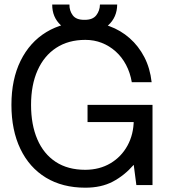

<svg xmlns="http://www.w3.org/2000/svg" viewBox="-20 -829 758 860"><path d="M362.3 11.7Q259.8 11.7 185.5 -33.4Q111.3 -78.6 71.3 -162.1Q31.2 -245.6 31.2 -359.4Q31.2 -473.6 72.3 -556.9Q113.3 -640.1 187.7 -685.3Q262.2 -730.5 362.3 -730.5Q418.9 -730.5 469.7 -711.9Q520.5 -693.4 560.5 -658.2Q600.6 -623 626.5 -573.2Q652.3 -523.4 659.2 -460.9H570.3Q563 -503.9 544.4 -538.8Q525.9 -573.7 498 -598.6Q470.2 -623.5 435.8 -637Q401.4 -650.4 362.3 -650.4Q286.1 -650.4 231.7 -614.7Q177.2 -579.1 148.2 -513.7Q119.1 -448.2 119.1 -359.4Q119.1 -270.5 147.2 -205.1Q175.3 -139.6 229.5 -104Q283.7 -68.4 362.3 -68.4Q426.3 -68.8 474.9 -97.7Q523.4 -126.5 551 -176.8Q578.6 -227.1 579.1 -291L589.8 -282.2H372.1V-359.4H663.1V0H590.8L579.1 -89.8H578.1Q536.6 -42.5 485.1 -15.4Q433.6 11.7 362.3 11.7ZM427.7 -808.6H504.9Q504.4 -752 464.8 -715.8Q425.3 -679.7 358.4 -679.7Q292 -679.7 252.7 -715.8Q213.4 -752 213.9 -808.6H291Q290.5 -781.2 305.9 -760.5Q321.3 -739.7 358.4 -740.2Q395 -739.7 411.1 -760.5Q427.2 -781.2 427.7 -808.6Z"/></svg>

Font: Inter Display V
Style: Regular
Weight: 400
Designer: Rasmus Andersson
Foundry: rsms
Version: Version 3.015;git-src